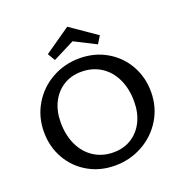

<svg xmlns="http://www.w3.org/2000/svg" viewBox="-151 -1000 1089 1141"><g transform="rotate(-20 393.5 -429.5)"><path d="M262 -705 234 -752 398 -866 563 -752 534 -705 398 -774ZM734 -333Q734 -237 687 -159.5Q640 -82 560 -37.5Q480 7 385 7Q290 7 214.5 -37Q139 -81 96.5 -156.5Q54 -232 54 -324Q54 -420 100.5 -498Q147 -576 226.5 -620.5Q306 -665 401 -665Q496 -665 572 -621Q648 -577 691 -501Q734 -425 734 -333ZM620 -313Q620 -394 590.5 -456Q561 -518 507.5 -552Q454 -586 384 -586Q320 -586 271 -555.5Q222 -525 194.5 -470.5Q167 -416 167 -344Q167 -263 196.5 -201Q226 -139 279.5 -104.5Q333 -70 403 -70Q467 -70 516 -100.5Q565 -131 592.5 -186Q620 -241 620 -313Z"/></g></svg>

Font: Ysabeau Infant Semibold
Style: Regular
Weight: 600
Designer: Christian Thalmann (Catharsis Fonts)
Version: Version 0.003